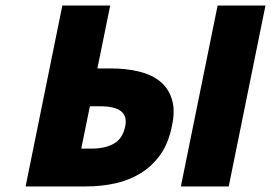

<svg xmlns="http://www.w3.org/2000/svg" viewBox="-20 -670 974 690"><path d="M72 0 204 -650H376L330 -424H380Q435 -424 481 -412.5Q527 -401 556.5 -376.5Q586 -352 598 -312.5Q610 -273 598 -218Q586 -156 556.5 -114.5Q527 -73 485.5 -47.5Q444 -22 394 -11Q344 0 290 0ZM272 -136H310Q358 -136 389.5 -154Q421 -172 430 -216Q445 -288 341 -288H303ZM630 0 762 -650H934L802 0Z"/></svg>

Font: mr_Source Sans Pro
Style: Italic
Weight: 900
Italic angle: -11°
Designer: Paul D. Hunt
Foundry: Adobe Systems Incorporated
Version: Version 1.076;July 10, 2024;FontCreator 11.5.0.2430 64-bit